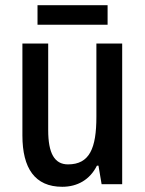

<svg xmlns="http://www.w3.org/2000/svg" viewBox="-20 -707 557 737"><path d="M393 -687H124V-612H393ZM449 -540H350V-259C350 -138 324 -76 241 -76C189 -76 165 -119 165 -207V-540H66V-187C66 -61 114 10 219 10C277 10 325 -17 352 -71H358L370 0H449Z"/></svg>

Font: Noto Sans Arabic Cond Med
Style: Regular
Weight: 500
Width: 3
Designer: Monotype Design Team, Nadine Chahine, Nizar Qandah and Khaled Hosny
Foundry: Monotype Imaging Inc.
Version: Version 2.012